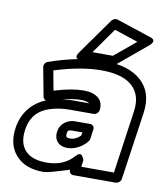

<svg xmlns="http://www.w3.org/2000/svg" viewBox="-91 -879 844 989"><g transform="rotate(10 331.0 -385.0)"><path d="M22.9 -162.1Q31.2 -221.2 64.7 -264.4Q98.1 -307.6 152.8 -330.1Q140.1 -333.5 137.2 -346.2L108.9 -496.1Q107.4 -506.3 112.8 -515.1Q118.2 -523.9 127.9 -526.9Q285.2 -582 415 -582Q541.5 -582 608.2 -522Q674.8 -461.9 659.2 -354L607.9 0Q606.4 10.7 597.4 17.8Q588.4 24.9 579.1 24.9H357.9Q347.2 24.9 341.3 17.1Q335.4 9.3 336.9 0Q227.1 35.2 203.1 35.2Q107.9 35.2 59.1 -19.3Q10.3 -73.7 22.9 -162.1ZM73.2 -162.1Q63 -92.8 98.1 -54Q133.3 -15.1 210 -15.1Q300.8 -15.1 352.1 -74.2Q360.8 -84.5 368.9 -86.9Q377 -89.4 381.6 -85Q386.2 -80.6 389.6 -75Q393.1 -69.3 394.5 -64.5L396 -59.1L391.1 -24.9H562L608.9 -354Q621.1 -439 570.1 -485.6Q519 -532.2 408.2 -532.2Q301.8 -532.2 163.1 -488.8L182.1 -386.2Q185.1 -386.2 189 -388.2Q275.4 -414.1 336.9 -414.1Q384.8 -414.1 411.9 -392.3Q439 -370.6 434.1 -330.1Q432.6 -318.8 424.3 -311.5Q416 -304.2 405.8 -304.2H280.8Q238.8 -304.2 196.8 -293.9Q140.6 -279.8 110.6 -247.6Q80.6 -215.3 73.2 -162.1ZM233.9 -350.1Q268.1 -354 288.1 -354H375Q360.4 -363.8 329.1 -363.8Q293 -363.8 233.9 -350.1ZM236.8 -181.2Q241.2 -212.4 264.6 -231.2Q288.1 -250 319.8 -250H397.9Q407.2 -250 413.8 -242.9Q420.4 -235.8 418.9 -225.1L412.1 -174.8Q410.2 -167 405.8 -161.1Q385.7 -135.7 358.2 -121.8Q330.6 -107.9 301.8 -107.9Q268.6 -107.9 250.5 -128.4Q232.4 -148.9 236.8 -181.2ZM277.8 -603 412.1 -792Q417 -799.3 426.3 -803Q435.5 -806.6 442.9 -804.2L625 -744.1Q626.5 -743.7 629.2 -742.9Q631.8 -742.2 636.7 -738.8Q641.6 -735.4 643.6 -731Q645.5 -726.6 642.1 -718.8Q638.7 -710.9 627.9 -702.1L473.1 -573.2Q463.9 -565.9 455.1 -565.9H294.9Q294.9 -566.4 290.3 -565.7Q285.6 -564.9 280.5 -567.1Q275.4 -569.3 271.2 -572.3Q267.1 -575.2 268.3 -583.3Q269.5 -591.3 277.8 -603ZM287.1 -181.2Q285.6 -168 290 -163.1Q294.4 -158.2 309.1 -158.2Q337.9 -158.2 362.8 -183.1L366.2 -200.2H313Q297.9 -200.2 293.2 -196.5Q288.6 -192.9 287.1 -181.2ZM345.2 -616.2H452.1L564 -709L439.9 -750Z"/></g></svg>

Font: Trueno Black Outline
Style: Italic
Weight: 900
Width: 6
Designer: Julieta Ulanovsky
Foundry: Julieta Ulanovsky
Version: Version 3.001b | FøM Fix